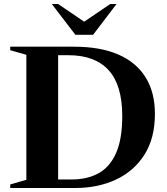

<svg xmlns="http://www.w3.org/2000/svg" viewBox="-20 -938 834 958"><path d="M590 -359Q590 -513.5 521.8 -588Q453.5 -662.5 322 -662.5H192L183.5 -705H350Q480 -705 569.8 -666.2Q659.5 -627.5 706.2 -552.5Q753 -477.5 753 -370Q753 -248.5 700.8 -166.2Q648.5 -84 558.8 -42Q469 0 355.5 0H183.5L192 -42.5H336.5Q416.5 -42.5 473 -74.2Q529.5 -106 559.8 -175.8Q590 -245.5 590 -359ZM31 0V-17.5L111.5 -41V-664.5L31 -687.5V-705H270V0ZM421 -815.5H379L530 -918H561.5L444.5 -764.5H356L238.5 -918H270Z"/></svg>

Font: Newsreader 60pt SemiBold
Style: Regular
Weight: 600
Designer: Hugues Gentile
Foundry: Production Type
Version: Version 1.003